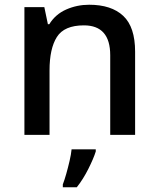

<svg xmlns="http://www.w3.org/2000/svg" viewBox="-20 -569 670 810"><path d="M356 -549Q450 -549 500 -502Q550 -455 550 -351V0H445V-336Q445 -462 334 -462Q251 -462 220 -413Q189 -364 189 -272V0H83V-539H167L182 -467H188Q214 -509 259.5 -529Q305 -549 356 -549ZM384 70Q375 99 353 143Q331 187 304 221H245V209Q252 191 259.5 164.5Q267 138 273.5 110Q280 82 282 61H384Z"/></svg>

Font: Noto Sans Sinhala UI Medium
Style: Regular
Weight: 500
Designer: Jelle Bosma - Monotype Design Team
Foundry: Monotype Imaging Inc.
Version: Version 2.006; ttfautohint (v1.8.4.7-5d5b)